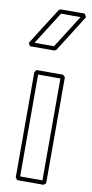

<svg xmlns="http://www.w3.org/2000/svg" viewBox="-103 -851 429 899"><g transform="rotate(10 111.5 -401.5)"><path d="M47.9 -513.7H173.3Q176.3 -511.2 179 -508.8Q181.6 -506.3 184.1 -503.9V0Q181.6 2.4 179 4.9Q176.3 7.3 173.3 9.8H47.9Q45.4 6.8 43.5 3.9Q41.5 1 39.1 -1.5V-502.4ZM58.6 -494.1V-9.8H164.6V-494.1ZM113.3 -618.2H-2.4Q-4.4 -622.1 -6.1 -625.5Q-7.8 -628.9 -10.3 -632.3Q17.6 -676.8 45.2 -720.2Q72.8 -763.7 100.6 -807.6Q103 -809.1 104.7 -810.3Q106.4 -811.5 108.4 -813H224.1Q226.6 -809.1 228.5 -805.2Q230.5 -801.3 232.9 -797.4Q205.1 -752.9 177.5 -709.5Q149.9 -666 122.1 -622.1ZM114.7 -793.5Q89.8 -754.4 65.4 -715.6Q41 -676.8 16.1 -637.7H108.9Q133.8 -676.8 158.2 -715.3Q182.6 -753.9 207.5 -793.5Z"/></g></svg>

Font: Preussische VI 9 Linie
Style: Regular
Weight: 400
Designer: Peter Wiegel
Foundry: Peter Wiegel
Version: Version 1.000 2009 initial release